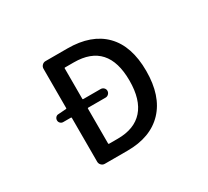

<svg xmlns="http://www.w3.org/2000/svg" viewBox="-144 -964 1289 1192"><g transform="rotate(-30 500.0 -368.0)"><path d="M376 -99.6Q376 -94.7 379.9 -94.7H443.4Q562.5 -94.7 624.5 -164.6Q686.5 -234.4 686.5 -371.1Q686.5 -641.6 443.4 -641.6H379.9Q376 -641.6 376 -637.7V-418.9Q376 -415 379.9 -415H504.9Q517.6 -415 526.9 -406.2Q536.1 -397.5 536.1 -384.8Q536.1 -372.1 526.9 -362.8Q517.6 -353.5 504.9 -353.5H379.9Q376 -353.5 376 -349.6ZM260.7 -701.2Q260.7 -715.8 271 -726.1Q281.2 -736.3 294.9 -736.3H452.1Q623 -736.3 714.8 -643.1Q806.6 -549.8 806.6 -371.1Q806.6 -192.4 715.3 -96.2Q624 0 458 0H294.9Q281.2 0 271 -10.3Q260.7 -20.5 260.7 -35.2V-349.6Q260.7 -353.5 255.9 -353.5H201.2Q189.5 -353.5 181.2 -361.8Q172.9 -370.1 172.9 -381.8Q172.9 -393.6 180.7 -402.3Q188.5 -411.1 200.2 -411.1L255.9 -415Q260.7 -415 260.7 -418.9Z"/></g></svg>

Font: Gen Jyuu Gothic L Monospace Medium
Style: Regular
Weight: 500
Designer: [Source Han Sans]
Ryoko NISHIZUKA  (kana & ideographs); Paul D. Hunt (Latin, Greek & Cyrillic); Wenlong ZHANG  (bopomofo
Version: Version 1.002.20150607